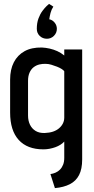

<svg xmlns="http://www.w3.org/2000/svg" viewBox="-20 -755 481 986"><path d="M254 -721 232 -735Q229 -733 219.5 -724Q210 -715 198 -699Q186 -683 177.5 -660Q169 -637 169 -607Q169 -585 184 -570.5Q199 -556 221 -556Q242 -556 257 -571Q272 -586 272 -607Q272 -625 260.5 -639Q249 -653 233 -656Q235 -671 239.5 -688.5Q244 -706 254 -721ZM402 64V-501H310V-470Q293 -484 274 -492.5Q255 -501 235 -505.5Q215 -510 195 -511Q142 -512 106 -492Q70 -472 51 -435Q32 -398 32 -346V-177Q32 -85 76 -36.5Q120 12 203 12Q219 12 234.5 9Q250 6 264 1Q278 -4 290 -11.5Q302 -19 310 -28V56Q310 76 304 91Q298 106 288 116Q278 126 265.5 131.5Q253 137 239 139L262 211Q307 207 338.5 191Q370 175 386 144Q402 113 402 64ZM310 -389V-151Q310 -135 303 -121Q296 -107 283 -96Q270 -85 252 -79Q234 -73 210 -72Q182 -71 163 -82.5Q144 -94 134 -114.5Q124 -135 124 -162V-340Q124 -365 132 -382.5Q140 -400 153 -410Q166 -420 182.5 -424Q199 -428 216 -427Q229 -427 244 -422.5Q259 -418 273 -412.5Q287 -407 297 -400.5Q307 -394 310 -389Z"/></svg>

Font: Advent Pro SemiBold
Style: Regular
Weight: 600
Designer: VivaRado, Andreas Kalpakidis
Foundry: VivaRado, Andreas Kalpakidis
Version: Version 3.000